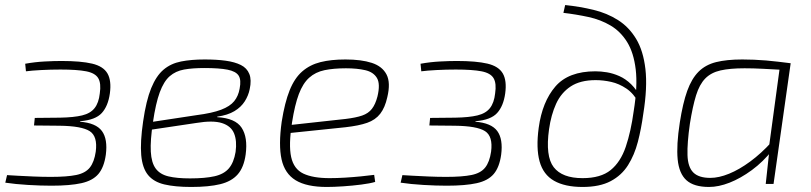

<svg xmlns="http://www.w3.org/2000/svg" viewBox="-20 -730 3220 762"><path d="M224 -488Q301 -488 345.5 -477.5Q390 -467 406.5 -438.5Q423 -410 416 -359Q409 -309 384 -281.5Q359 -254 299 -249L297 -247Q361 -242 384.5 -210Q408 -178 400 -116Q393 -66 370.5 -39.5Q348 -13 303 -3Q258 7 184 7Q142 7 91.5 4Q41 1 1 -5L8 -35Q23 -34 50.5 -32.5Q78 -31 113 -29.5Q148 -28 182 -28Q246 -28 282.5 -35.5Q319 -43 336.5 -65Q354 -87 360 -128Q368 -189 336 -209.5Q304 -230 216 -231L115 -232L118 -262L218 -263Q273 -264 306 -272Q339 -280 355.5 -301Q372 -322 376 -359Q382 -399 370 -419.5Q358 -440 322 -447Q286 -454 220 -454Q182 -454 143.5 -452Q105 -450 83 -447L80 -477Q119 -484 157 -486Q195 -488 224 -488Z M792 -494Q840 -494 876 -489Q912 -484 936 -472Q960 -460 969.5 -436.5Q979 -413 971 -376Q966 -351 951.5 -328Q937 -305 910.5 -289Q884 -273 842 -267V-265Q914 -261 939 -223Q964 -185 955 -117Q948 -66 923.5 -38Q899 -10 854 1Q809 12 739 12Q675 12 632.5 2Q590 -8 567.5 -35.5Q545 -63 540.5 -114.5Q536 -166 548 -248Q560 -331 580 -380Q600 -429 629 -453.5Q658 -478 698.5 -486Q739 -494 792 -494ZM791 -460Q744 -460 710.5 -454Q677 -448 653.5 -427.5Q630 -407 614 -363.5Q598 -320 587 -245Q576 -172 578.5 -128Q581 -84 598 -61Q615 -38 648.5 -30Q682 -22 734 -22Q794 -22 831.5 -30.5Q869 -39 888.5 -62Q908 -85 915 -127Q921 -171 909 -200.5Q897 -230 861 -241.5Q825 -253 759 -242L578 -215L582 -246L760 -273Q822 -281 857.5 -294.5Q893 -308 909.5 -328.5Q926 -349 931 -378Q938 -413 927 -430Q916 -447 883 -453.5Q850 -460 791 -460Z M1351 -494Q1414 -494 1455.5 -480.5Q1497 -467 1514 -434.5Q1531 -402 1517 -344Q1508 -303 1489 -278.5Q1470 -254 1437 -242.5Q1404 -231 1351 -225L1110 -200L1115 -232L1352 -258Q1393 -263 1417.5 -271.5Q1442 -280 1456 -298Q1470 -316 1478 -347Q1490 -397 1476 -420.5Q1462 -444 1429.5 -451.5Q1397 -459 1353 -459Q1304 -459 1268 -451.5Q1232 -444 1207 -421.5Q1182 -399 1166 -356.5Q1150 -314 1139 -244Q1125 -155 1135.5 -107Q1146 -59 1184 -41Q1222 -23 1288 -23Q1317 -23 1349.5 -25Q1382 -27 1412 -30Q1442 -33 1465 -36L1469 -8Q1449 -2 1414 2.5Q1379 7 1342 9.5Q1305 12 1277 12Q1197 12 1153.5 -14.5Q1110 -41 1097.5 -97.5Q1085 -154 1098 -247Q1110 -323 1129.5 -371.5Q1149 -420 1179.5 -446.5Q1210 -473 1252 -483.5Q1294 -494 1351 -494Z M1793 -488Q1870 -488 1914.5 -477.5Q1959 -467 1975.5 -438.5Q1992 -410 1985 -359Q1978 -309 1953 -281.5Q1928 -254 1868 -249L1866 -247Q1930 -242 1953.5 -210Q1977 -178 1969 -116Q1962 -66 1939.5 -39.5Q1917 -13 1872 -3Q1827 7 1753 7Q1711 7 1660.5 4Q1610 1 1570 -5L1577 -35Q1592 -34 1619.5 -32.5Q1647 -31 1682 -29.5Q1717 -28 1751 -28Q1815 -28 1851.5 -35.5Q1888 -43 1905.5 -65Q1923 -87 1929 -128Q1937 -189 1905 -209.5Q1873 -230 1785 -231L1684 -232L1687 -262L1787 -263Q1842 -264 1875 -272Q1908 -280 1924.5 -301Q1941 -322 1945 -359Q1951 -399 1939 -419.5Q1927 -440 1891 -447Q1855 -454 1789 -454Q1751 -454 1712.5 -452Q1674 -450 1652 -447L1649 -477Q1688 -484 1726 -486Q1764 -488 1793 -488Z M2223 -710Q2281 -704 2335 -691Q2389 -678 2432.5 -650.5Q2476 -623 2504.5 -576Q2533 -529 2541.5 -456Q2550 -383 2533 -278Q2525 -219 2511.5 -167Q2498 -115 2472.5 -74.5Q2447 -34 2403.5 -11Q2360 12 2292 12Q2222 12 2179 -12.5Q2136 -37 2121.5 -89.5Q2107 -142 2118 -223Q2132 -326 2184 -386.5Q2236 -447 2343 -447Q2365 -447 2389 -443Q2413 -439 2438 -428Q2463 -417 2485 -395.5Q2507 -374 2525 -339L2517 -319Q2495 -359 2466 -378.5Q2437 -398 2405.5 -405Q2374 -412 2344 -412Q2283 -412 2245 -387Q2207 -362 2187 -318Q2167 -274 2159 -217Q2144 -110 2177.5 -66.5Q2211 -23 2292 -23Q2364 -23 2403.5 -55Q2443 -87 2463.5 -147.5Q2484 -208 2495 -289Q2511 -388 2503 -454.5Q2495 -521 2469 -563Q2443 -605 2403.5 -628.5Q2364 -652 2315.5 -662.5Q2267 -673 2216 -679Z M2926 -494Q2949 -494 2972.5 -493Q2996 -492 3020.5 -490Q3045 -488 3069 -485Q3093 -482 3118 -479L3101 -452Q3046 -455 3008 -457Q2970 -459 2935 -459Q2877 -459 2839.5 -450.5Q2802 -442 2779 -418.5Q2756 -395 2742.5 -351.5Q2729 -308 2718 -239Q2707 -162 2708.5 -114.5Q2710 -67 2731.5 -45.5Q2753 -24 2799 -24Q2833 -24 2873.5 -40.5Q2914 -57 2957.5 -89Q3001 -121 3042 -166L3046 -135Q3009 -88 2964 -55Q2919 -22 2875.5 -5Q2832 12 2794 12Q2734 12 2704.5 -14.5Q2675 -41 2669.5 -97.5Q2664 -154 2678 -244Q2690 -321 2707.5 -369.5Q2725 -418 2752.5 -445.5Q2780 -473 2822 -483.5Q2864 -494 2926 -494ZM3077 -479H3118L3050 0H3019L3032 -120L3029 -125Z"/></svg>

Font: Exo 2 ExtraLight
Style: Italic
Weight: 250
Italic angle: -8°
Designer: Natanael Gama
Foundry: Natanael Gama
Version: Version 2.010